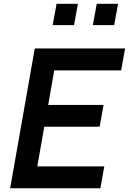

<svg xmlns="http://www.w3.org/2000/svg" viewBox="-20 -1010 691 1030"><path d="M377 -875H262.5L283.5 -989.5H398ZM592.5 -875H478L499 -989.5H613.5ZM271 -632.5 238.5 -447H535.5L514.5 -330H217.5L180 -117.5H539.5L518.5 0H34.5L166.5 -750H651L630 -632.5Z"/></svg>

Font: Russisch Sans
Style: Bold Italic
Weight: 700
Italic angle: -10°
Designer: Michael Sharanda (font) & Cristiano Sobral (main changes)
Foundry: Michael Sharanda
Version: Version 2.00;September 8, 2020;FontCreator 13.0.0.2681 64-bi